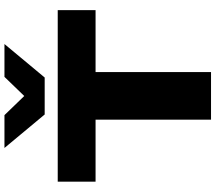

<svg xmlns="http://www.w3.org/2000/svg" viewBox="-74 -916 990 883"><g transform="rotate(-90 421.5 -475.0)"><path d="M312 0V-531H27V-705H816V-531H531V0ZM336 -765 182 -950H333L421 -859L509 -950H660L506 -765Z"/></g></svg>

Font: Nunito Sans 7pt Expanded Black
Style: Regular
Weight: 900
Width: 7
Designer: Vernon Adams
Foundry: Vernon Adams
Version: Version 3.101;gftools[0.9.27]